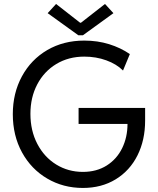

<svg xmlns="http://www.w3.org/2000/svg" viewBox="-20 -930 788 958"><path d="M43.9 -360.4Q43.9 -465.3 89.4 -549.1Q134.8 -632.8 215.8 -680.2Q296.9 -727.5 400.4 -727.5Q466.8 -727.5 524.7 -709.5Q582.5 -691.4 627.9 -660.2L593.8 -578.1Q561.5 -610.4 510.5 -628.9Q459.5 -647.5 400.4 -647.5Q322.3 -647.5 261.2 -610.8Q200.2 -574.2 166 -509.3Q131.8 -444.3 131.8 -362.3Q131.8 -277.8 166.3 -211.9Q200.7 -146 260.5 -109.1Q320.3 -72.3 393.6 -72.3Q461.9 -72.3 512.5 -104.2Q563 -136.2 589.6 -190.9Q616.2 -245.6 616.2 -311.5H372.1V-391.6H704.1V-328.1Q704.1 -231 666 -154.8Q627.9 -78.6 557.4 -35.4Q486.8 7.8 393.6 7.8Q295.4 7.8 215.6 -39.1Q135.7 -85.9 89.8 -169.7Q43.9 -253.4 43.9 -360.4ZM379.9 -816.4H383.8L503.9 -910.2L545.9 -864.3L393.6 -753.9H371.1L217.8 -864.3L259.8 -910.2Z"/></svg>

Font: Reddit Sans Chocolate
Style: Regular
Weight: 400
Designer: Stephen Hutchings
Foundry: Reddit
Version: Version 1.013